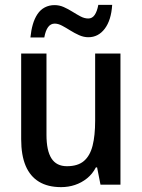

<svg xmlns="http://www.w3.org/2000/svg" viewBox="-20 -759 585 789"><path d="M475 -539V0H393L379 -71H374Q360 -44 337.5 -26Q315 -8 288 1Q261 10 231 10Q177 10 140.5 -12Q104 -34 85.5 -77.5Q67 -121 67 -187V-539H171V-205Q171 -140 191.5 -108Q212 -76 255 -76Q300 -76 325 -97.5Q350 -119 360.5 -160.5Q371 -202 371 -263V-539ZM441 -739Q437 -676 410.5 -641Q384 -606 343 -606Q324 -606 305 -614.5Q286 -623 268.5 -634Q251 -645 235 -653.5Q219 -662 205 -662Q188 -662 177.5 -647.5Q167 -633 162 -605H105Q108 -635 115 -659Q122 -683 134 -701Q146 -719 164 -728.5Q182 -738 204 -738Q224 -738 242 -730Q260 -722 277.5 -711Q295 -700 311 -691.5Q327 -683 343 -683Q359 -683 369 -697.5Q379 -712 384 -739Z"/></svg>

Font: Noto Sans Display SemiCondensed Medium
Style: Regular
Weight: 500
Width: 4
Designer: Monotype Design Team
Foundry: Monotype Imaging Inc.
Version: Version 2.003